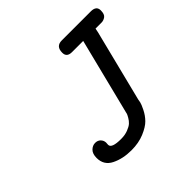

<svg xmlns="http://www.w3.org/2000/svg" viewBox="-156 -769 935 935"><g transform="rotate(-45 311.5 -301.5)"><path d="M100.1 -85.9Q100.1 -114.7 114.5 -128.9Q128.9 -143.1 147 -143.1Q164.1 -143.1 174.6 -132.6Q185.1 -122.1 186 -106.9Q186 -104 185.5 -99.1Q185.1 -94.2 185.1 -90.8Q186 -66.9 250 -66.9Q276.9 -66.9 297.9 -75Q318.8 -83 329.3 -92.5Q339.8 -102.1 347.4 -115.5Q355 -128.9 356.4 -133.5Q357.9 -138.2 358.9 -144L457 -535.2H379.9Q343.8 -535.2 344.2 -566.9Q344.2 -610.8 384.8 -610.8H585Q623 -610.8 623 -580.1Q623 -553.2 610.1 -544.2Q597.2 -535.2 583 -535.2H542Q538.1 -513.2 532.2 -492.2L444.8 -144Q443.8 -138.2 441.9 -127.7Q439.9 -117.2 427 -91.1Q414.1 -64.9 394.5 -44.9Q375 -24.9 335.9 -8.5Q296.9 7.8 247.1 7.8Q188 7.8 144 -14.2Q100.1 -36.1 100.1 -85.9Z"/></g></svg>

Font: CMU Typewriter Text
Style: BoldItalic
Weight: 700
Italic angle: -14.04°
Version: Version 0.7.0